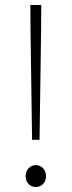

<svg xmlns="http://www.w3.org/2000/svg" viewBox="-20 -740 288 772"><path d="M109 -178H139L145 -601L146 -720H102L103 -601ZM124 12C145 12 165 -4 165 -31C165 -60 145 -76 124 -76C103 -76 83 -60 83 -31C83 -4 103 12 124 12Z"/></svg>

Font: Source Sans Pro Light
Style: Regular
Weight: 300
Designer: Paul D. Hunt
Foundry: Adobe Systems Incorporated
Version: Version 3.006;hotconv 1.0.111;makeotfexe 2.5.65597